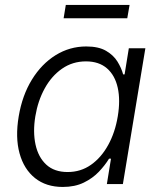

<svg xmlns="http://www.w3.org/2000/svg" viewBox="-20 -740 643 772"><path d="M232.4 11.7Q165.5 11.7 120.8 -23.9Q76.2 -59.6 58.6 -123.5Q41 -187.5 55.2 -272Q69.3 -356.4 108.2 -419.7Q147 -482.9 203.6 -518.1Q260.3 -553.2 326.7 -553.2Q376.5 -553.2 406.5 -535.6Q436.5 -518.1 452.4 -492.2Q468.3 -466.3 475.1 -440.9H481L498 -545.9H564.5L474.1 0H409.7L426.3 -102.1H418.5Q402.8 -76.2 377.9 -49.8Q353 -23.4 317.1 -5.9Q281.2 11.7 232.4 11.7ZM252 -48.3Q304.7 -48.3 345.9 -77.4Q387.2 -106.4 415 -157Q442.9 -207.5 453.6 -272.5Q464.4 -337.4 453.4 -387.2Q442.4 -437 410.2 -465.1Q377.9 -493.2 325.7 -493.2Q271.5 -493.2 229.2 -463.6Q187 -434.1 159.7 -384.3Q132.3 -334.5 122.1 -272.5Q111.8 -210 122.8 -158.9Q133.8 -107.9 166 -78.1Q198.2 -48.3 252 -48.3ZM501 -720.2 491.7 -666.5H235.8L244.6 -720.2Z"/></svg>

Font: Inter Light
Style: Italic
Weight: 300
Italic angle: -9.3988°
Designer: Rasmus Andersson
Foundry: rsms
Version: Version 4.001;git-66647c0bb